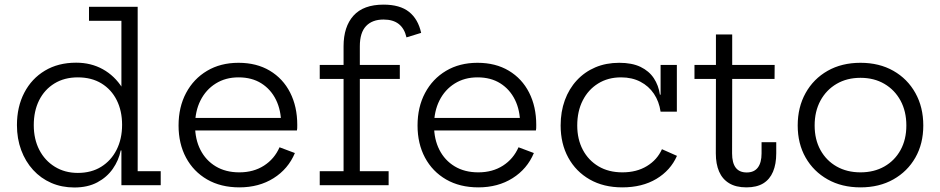

<svg xmlns="http://www.w3.org/2000/svg" viewBox="-20 -820 4162 850"><path d="M517.5 0V-199L520.5 -238V-301.5L517.5 -371.5V-728H374V-790H589.5V-62H691.5V0ZM317 -542.5Q383 -542.5 435.2 -513.5Q487.5 -484.5 521.5 -430.8Q555.5 -377 566.5 -302L520.5 -267.5Q520.5 -329 496.8 -376.5Q473 -424 429 -450.8Q385 -477.5 324.5 -477.5Q265 -477.5 221 -450.5Q177 -423.5 153.2 -376Q129.5 -328.5 129.5 -266Q129.5 -204 154 -156.5Q178.5 -109 222.8 -81.8Q267 -54.5 324.5 -54.5Q384.5 -54.5 428.2 -81.8Q472 -109 496.2 -157Q520.5 -205 520.5 -267.5L531.5 -154H514.5Q505.5 -110 479.5 -72.8Q453.5 -35.5 411 -12.8Q368.5 10 309 10Q253.5 10 207 -10.2Q160.5 -30.5 126.5 -67.8Q92.5 -105 73.8 -155.5Q55 -206 55 -266Q55 -347 87.5 -409.5Q120 -472 178.8 -507.2Q237.5 -542.5 317 -542.5Z M1040 9.5Q957.5 9.5 897 -25.5Q836.5 -60.5 803.5 -122.2Q770.5 -184 770.5 -264.5Q770.5 -346 803.8 -408.5Q837 -471 896.8 -506.5Q956.5 -542 1036 -542Q1116 -542 1174.5 -507Q1233 -472 1264.5 -410Q1296 -348 1296 -267Q1296 -257.5 1295.8 -252Q1295.5 -246.5 1294.5 -242.5H1223.5Q1224 -248.5 1224.2 -255.8Q1224.5 -263 1224.5 -272.5Q1224.5 -332 1201.8 -378.2Q1179 -424.5 1137 -451Q1095 -477.5 1036 -477.5Q978.5 -477.5 935 -450.2Q891.5 -423 867.5 -375.2Q843.5 -327.5 843.5 -264.5Q843.5 -203.5 867.2 -156.8Q891 -110 935 -83.5Q979 -57 1039.5 -57Q1102.5 -57 1148.8 -86.8Q1195 -116.5 1217.5 -168L1285.5 -142.5Q1256 -72 1191.2 -31.2Q1126.5 9.5 1040 9.5ZM816 -242.5V-298H1273L1294 -242.5Z M1395.5 0V-62H1501V-470.5H1395.5V-532.5H1501V-615Q1501 -702 1545 -750.8Q1589 -799.5 1678 -799.5Q1750.5 -799.5 1790.8 -767.5Q1831 -735.5 1844.5 -674.5L1779.5 -654.5Q1770.5 -694 1745.2 -713.8Q1720 -733.5 1678 -733.5Q1628 -733.5 1600.5 -704.5Q1573 -675.5 1573 -615V-532.5H1750V-470.5H1573V-62H1700.5V0Z M2098 9.5Q2015.5 9.5 1955 -25.5Q1894.5 -60.5 1861.5 -122.2Q1828.5 -184 1828.5 -264.5Q1828.5 -346 1861.8 -408.5Q1895 -471 1954.8 -506.5Q2014.5 -542 2094 -542Q2174 -542 2232.5 -507Q2291 -472 2322.5 -410Q2354 -348 2354 -267Q2354 -257.5 2353.8 -252Q2353.5 -246.5 2352.5 -242.5H2281.5Q2282 -248.5 2282.2 -255.8Q2282.5 -263 2282.5 -272.5Q2282.5 -332 2259.8 -378.2Q2237 -424.5 2195 -451Q2153 -477.5 2094 -477.5Q2036.5 -477.5 1993 -450.2Q1949.5 -423 1925.5 -375.2Q1901.5 -327.5 1901.5 -264.5Q1901.5 -203.5 1925.2 -156.8Q1949 -110 1993 -83.5Q2037 -57 2097.5 -57Q2160.5 -57 2206.8 -86.8Q2253 -116.5 2275.5 -168L2343.5 -142.5Q2314 -72 2249.2 -31.2Q2184.5 9.5 2098 9.5ZM1874 -242.5V-298H2331L2352 -242.5Z M2735 9.5Q2652 9.5 2590.8 -25.5Q2529.5 -60.5 2495.8 -122.2Q2462 -184 2462 -264.5Q2462 -325.5 2480.5 -376.2Q2499 -427 2533.5 -464.2Q2568 -501.5 2615.5 -521.8Q2663 -542 2721.5 -542Q2778 -542 2815.8 -523.8Q2853.5 -505.5 2874.5 -473.8Q2895.5 -442 2901.5 -401H2919L2904.5 -325.5Q2898 -370.5 2875 -404.8Q2852 -439 2815 -458.2Q2778 -477.5 2729.5 -477.5Q2671.5 -477.5 2627.8 -450.2Q2584 -423 2559.8 -375.2Q2535.5 -327.5 2535.5 -264.5Q2535.5 -203.5 2560.2 -156.8Q2585 -110 2629.8 -83.5Q2674.5 -57 2735.5 -57Q2798.5 -57 2844 -84.8Q2889.5 -112.5 2910.5 -159.5L2977 -130Q2948.5 -65.5 2885.8 -28Q2823 9.5 2735 9.5ZM2904.5 -325.5V-532.5H2976.5V-325.5Z M3221 -141Q3221 -99 3237 -77.8Q3253 -56.5 3286 -56.5Q3318.5 -56.5 3335 -78.2Q3351.5 -100 3351.5 -141V-190.5H3416.5V-141.5Q3416.5 -93.5 3402.2 -59.8Q3388 -26 3359 -8.2Q3330 9.5 3284.5 9.5Q3238 9.5 3208 -8.8Q3178 -27 3163.5 -60.5Q3149 -94 3149 -141L3149.5 -470.5H3054.5V-532.5H3149.5V-667.5H3221.5V-532.5H3409.5L3409 -470.5H3221.5Z M3789.5 9.5Q3706.5 9.5 3644 -25.8Q3581.5 -61 3546.5 -122.5Q3511.5 -184 3511.5 -264.5Q3511.5 -345.5 3546.5 -408.2Q3581.5 -471 3644 -506.5Q3706.5 -542 3789.5 -542Q3872.5 -542 3935 -506.5Q3997.5 -471 4032.5 -408.2Q4067.5 -345.5 4067.5 -264.5Q4067.5 -184 4032.5 -122.5Q3997.5 -61 3935 -25.8Q3872.5 9.5 3789.5 9.5ZM3789.5 -57Q3849.5 -57 3895.2 -83Q3941 -109 3966.8 -155.8Q3992.5 -202.5 3992.5 -264.5Q3992.5 -327 3966.8 -374.5Q3941 -422 3895.2 -448.8Q3849.5 -475.5 3789.5 -475.5Q3729.5 -475.5 3683.8 -448.8Q3638 -422 3612.2 -374.5Q3586.5 -327 3586.5 -264.5Q3586.5 -202.5 3612.2 -155.8Q3638 -109 3683.8 -83Q3729.5 -57 3789.5 -57Z"/></svg>

Font: Hepta Slab
Style: Regular
Weight: 400
Designer: Michael LaGattuta
Foundry: Michael LaGattuta
Version: Version 1.100